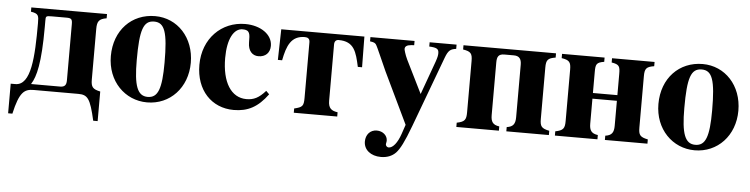

<svg xmlns="http://www.w3.org/2000/svg" viewBox="-43 -673 4217 1079"><g transform="rotate(5 2065.0 -134.0)"><path d="M182 -393C182 -419 182 -421 217 -421H298C326 -421 332 -416 332 -387V-70C332 -44 323 -32 297 -32H134V-34C161 -76 182 -154 182 -358ZM19 -24V143H43C71 19 98 0 151 0H402C455 0 471 19 499 143H524V-24C481 -33 471 -45 471 -87V-372C471 -415 481 -430 524 -437V-461H97V-437C141 -430 142 -419 142 -375C142 -185 134 -24 45 -24Z M792 -442C851 -442 870 -389 870 -218C870 -69 850 -17 792 -17C734 -17 713 -73 713 -218C713 -389 731 -442 792 -442ZM795 -473C663 -473 566 -374 566 -228C566 -86 666 14 791 14C920 14 1017 -88 1017 -229C1017 -371 921 -473 795 -473Z M1453 -109C1416 -67 1387 -53 1346 -53C1259 -53 1207 -137 1207 -273C1207 -382 1242 -442 1291 -442C1333 -442 1333 -419 1333 -372C1333 -324 1358 -299 1392 -299C1432 -299 1457 -324 1457 -363C1457 -427 1390 -473 1303 -473C1170 -473 1066 -371 1066 -222C1066 -79 1155 14 1280 14C1360 14 1416 -16 1471 -91Z M1810 -402C1810 -421 1820 -429 1834 -429C1922 -429 1936 -370 1954 -288H1978L1976 -461H1507L1503 -288H1527C1543 -371 1566 -429 1643 -429C1660 -429 1671 -422 1671 -402V-88C1671 -42 1664 -35 1618 -24V0H1863V-24C1828 -29 1810 -42 1810 -85Z M2496 -461H2344V-437C2387 -435 2398 -428 2398 -404C2398 -392 2396 -381 2387 -355L2319 -167L2227 -353C2214 -380 2207 -407 2207 -411C2207 -426 2218 -434 2243 -436L2259 -437V-461H2010V-437C2032 -434 2038 -431 2044 -423C2053 -411 2088 -326 2111 -277L2250 13L2232 66C2215 116 2190 148 2166 148C2157 148 2149 140 2149 131C2149 131 2149 128 2150 125C2151 120 2152 115 2152 111C2152 82 2126 59 2092 59C2054 59 2030 88 2030 126C2030 173 2070 205 2127 205C2161 205 2190 194 2211 172C2232 149 2253 110 2288 16L2436 -382C2452 -425 2465 -433 2496 -437Z M2865 -84C2865 -47 2854 -29 2817 -24V0H3057V-24C3012 -33 3004 -45 3004 -87V-376C3004 -419 3013 -430 3057 -437V-461H2535V-437C2579 -430 2588 -419 2588 -376V-87C2588 -45 2580 -33 2535 -24V0H2775V-24C2738 -29 2727 -47 2727 -84V-380C2727 -413 2735 -429 2769 -429H2822C2853 -429 2865 -412 2865 -380Z M3421 -84C3421 -47 3410 -29 3373 -24V0H3613V-24C3568 -33 3560 -45 3560 -87V-376C3560 -419 3569 -430 3613 -437V-461H3373V-437C3417 -430 3421 -419 3421 -376V-257H3283V-376C3283 -419 3287 -430 3331 -437V-461H3091V-437C3135 -430 3144 -419 3144 -376V-87C3144 -45 3136 -33 3091 -24V0H3331V-24C3294 -29 3283 -47 3283 -84V-225H3421Z M3881 -442C3940 -442 3959 -389 3959 -218C3959 -69 3939 -17 3881 -17C3823 -17 3802 -73 3802 -218C3802 -389 3820 -442 3881 -442ZM3884 -473C3752 -473 3655 -374 3655 -228C3655 -86 3755 14 3880 14C4009 14 4106 -88 4106 -229C4106 -371 4010 -473 3884 -473Z"/></g></svg>

Font: XITS Math
Style: Bold
Weight: 700
Designer: MicroPress Inc., with final additions and corrections provided by Coen Hoffman, Elsevier (retired)
Version: Version 1.302